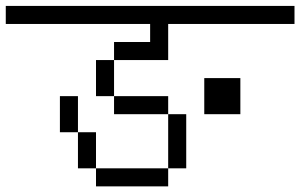

<svg xmlns="http://www.w3.org/2000/svg" viewBox="-20 -708 1040 665"><path d="M1000 -625H562.5V-500H375V-562.5H500V-625H0V-687.5H1000ZM187.5 -375H250V-250H187.5ZM250 -250H312.5V-125H250ZM312.5 -125H562.5V-62.5H312.5ZM312.5 -500H375V-375H312.5ZM375 -375H562.5V-312.5H375ZM562.5 -312.5H625V-125H562.5ZM687.5 -437.5H812.5V-312.5H687.5Z"/></svg>

Font: 寒蝉点阵体 16px
Style: Regular
Weight: 400
Designer: Designed by Warren2060
Foundry: ChillType
Version: Version 1.000